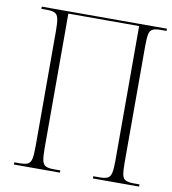

<svg xmlns="http://www.w3.org/2000/svg" viewBox="-81 -784 768 855"><g transform="rotate(10 303.5 -357.0)"><path d="M39 0V-10H64Q88 -10 100 -16Q112 -22 116 -40Q120 -58 120 -95V-619Q120 -656 116 -674Q112 -692 100 -698Q88 -704 63 -704H39V-714H605V-704H579Q555 -704 542.5 -698Q530 -692 526.5 -674Q523 -656 523 -619V-95Q523 -58 526.5 -40Q530 -22 542.5 -16Q555 -10 579 -10H605V0H396V-10H425Q449 -10 461 -16Q473 -22 477 -40.5Q481 -59 481 -95V-704H161V-95Q161 -58 165 -40Q169 -22 181 -16Q193 -10 217 -10H247V0Z"/></g></svg>

Font: Noto Serif Display Condensed ExtraLight
Style: Regular
Weight: 200
Width: 3
Designer: Monotype Design Team
Foundry: Monotype Imaging Inc.
Version: Version 2.009